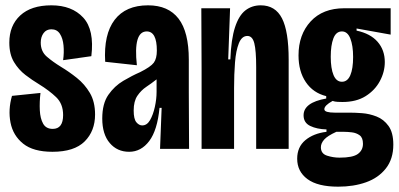

<svg xmlns="http://www.w3.org/2000/svg" viewBox="-20 -559 1500 721"><path d="M177 11Q105 11 67 -19.5Q29 -50 19.5 -98.5Q10 -147 25 -199L132 -210Q128 -176 129.5 -145Q131 -114 142 -94.5Q153 -75 178 -75Q217 -75 217 -127Q217 -169 191 -194Q165 -219 126 -243Q101 -258 75.5 -277.5Q50 -297 32.5 -326Q15 -355 15 -399Q15 -463 56 -501Q97 -539 173 -539Q250 -539 292.5 -493Q335 -447 323 -348L217 -333Q221 -362 218.5 -388.5Q216 -415 205 -432Q194 -449 173 -449Q154 -449 143.5 -434.5Q133 -420 133 -399Q133 -366 155.5 -346.5Q178 -327 209 -308Q239 -290 268.5 -266.5Q298 -243 317.5 -210Q337 -177 337 -129Q337 -67 298 -28Q259 11 177 11Z M465 11Q420 11 392 -22Q364 -55 364 -114Q364 -170 387 -203Q410 -236 443 -255.5Q476 -275 506 -288Q546 -308 557.5 -323.5Q569 -339 569 -369Q569 -441 531 -441Q480 -441 494 -314L375 -327Q369 -430 410.5 -484.5Q452 -539 536 -539Q612 -539 650.5 -489Q689 -439 689 -335V-212Q689 -159 689.5 -106Q690 -53 690 0H581Q583 -39 584 -77.5Q585 -116 587 -154H579Q571 -70 540.5 -29.5Q510 11 465 11ZM514 -88Q532 -88 543.5 -108Q555 -128 561.5 -157.5Q568 -187 568 -214V-261Q549 -246 529.5 -233Q510 -220 496 -199.5Q482 -179 482 -144Q482 -112 492 -100Q502 -88 514 -88Z M737 0V-302L736 -528H844L837 -336H845Q848 -412 862.5 -456.5Q877 -501 901.5 -520Q926 -539 959 -539Q1014 -539 1039 -490Q1064 -441 1064 -335V0H942V-307Q942 -369 935 -396.5Q928 -424 909 -424Q888 -424 877 -396.5Q866 -369 862.5 -324.5Q859 -280 859 -229V0Z M1250 142Q1173 142 1134.5 113.5Q1096 85 1096 37Q1096 -7 1126.5 -32.5Q1157 -58 1206 -64V-73Q1170 -74 1145 -86Q1120 -98 1120 -126Q1120 -174 1205 -189V-198Q1156 -210 1128.5 -250.5Q1101 -291 1101 -351Q1101 -429 1146.5 -478.5Q1192 -528 1273 -528H1447V-429L1319 -452V-444Q1371 -433 1398 -402Q1425 -371 1425 -326Q1425 -289 1406.5 -254.5Q1388 -220 1353 -198Q1318 -176 1266 -176Q1259 -176 1248 -176.5Q1237 -177 1229 -180Q1198 -163 1198 -149Q1198 -142 1208.5 -139Q1219 -136 1237 -136H1294Q1313 -136 1340 -134Q1367 -132 1394 -121.5Q1421 -111 1439 -86Q1457 -61 1457 -16Q1457 38 1429 73.5Q1401 109 1354.5 125.5Q1308 142 1250 142ZM1264 -252Q1285 -252 1295.5 -276.5Q1306 -301 1306 -345Q1306 -388 1295.5 -414.5Q1285 -441 1264 -441Q1242 -441 1232 -415Q1222 -389 1222 -346Q1222 -302 1232.5 -277Q1243 -252 1264 -252ZM1255 33Q1305 33 1324 19Q1343 5 1343 -19Q1343 -42 1330.5 -51Q1318 -60 1301.5 -62Q1285 -64 1272 -64H1243Q1210 -49 1197.5 -35Q1185 -21 1185 -6Q1185 18 1208 25.5Q1231 33 1255 33Z"/></svg>

Font: Bricolage Grotesque 96pt Condensed SemiBold
Style: Regular
Weight: 600
Width: 3
Designer: Mathieu Triay
Foundry: Atelier Triay
Version: Version 1.001; ttfautohint (v1.8.4.7-5d5b);gftools[0.9.33.de